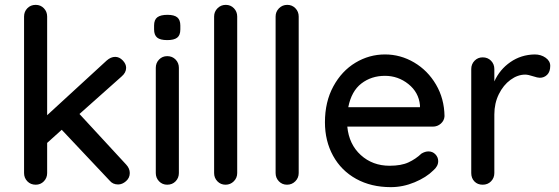

<svg xmlns="http://www.w3.org/2000/svg" viewBox="-20 -760 2301 790"><path d="M514 -48Q514 -28 498.5 -14.5Q483 -1 466 -1Q444 -1 431 -17L234 -226L174 -172V-48Q174 -28 160.5 -14Q147 0 127 0Q106 0 92.5 -14Q79 -28 79 -48V-692Q79 -712 92.5 -726Q106 -740 127 -740Q147 -740 160.5 -726Q174 -712 174 -692V-286L419 -511Q436 -526 454 -526Q471 -526 485 -511.5Q499 -497 499 -481Q499 -461 480 -445L307 -291L499 -83Q514 -67 514 -48Z M668 0Q648 0 634.5 -14Q621 -28 621 -48V-481Q621 -501 634.5 -515Q648 -529 668 -529Q689 -529 702.5 -515Q716 -501 716 -481V-48Q716 -28 702.5 -14Q689 0 668 0ZM614 -639V-655Q614 -679 627.5 -689Q641 -699 669 -699Q697 -699 709.5 -688.5Q722 -678 722 -655V-639Q722 -615 709 -605Q696 -595 668 -595Q639 -595 626.5 -605.5Q614 -616 614 -639Z M908 0Q888 0 874.5 -14Q861 -28 861 -48V-692Q861 -712 875 -726Q889 -740 909 -740Q929 -740 942.5 -726Q956 -712 956 -692V-48Q956 -28 942 -14Q928 0 908 0Z M1161 0Q1141 0 1127.5 -14Q1114 -28 1114 -48V-692Q1114 -712 1128 -726Q1142 -740 1162 -740Q1182 -740 1195.5 -726Q1209 -712 1209 -692V-48Q1209 -28 1195 -14Q1181 0 1161 0Z M1761 -239H1409Q1416 -166 1464.5 -122Q1513 -78 1583 -78Q1631 -78 1661 -92Q1691 -106 1714 -128Q1729 -137 1743 -137Q1760 -137 1771.5 -125Q1783 -113 1783 -97Q1783 -76 1763 -59Q1734 -30 1686 -10Q1638 10 1588 10Q1507 10 1445.5 -24Q1384 -58 1350.5 -119Q1317 -180 1317 -257Q1317 -341 1351.5 -404.5Q1386 -468 1442.5 -502Q1499 -536 1564 -536Q1628 -536 1684 -503Q1740 -470 1774 -412Q1808 -354 1809 -282Q1808 -264 1794 -251.5Q1780 -239 1761 -239ZM1413 -319H1708V-327Q1703 -380 1660.5 -414Q1618 -448 1564 -448Q1508 -448 1467 -416.5Q1426 -385 1413 -319Z M2244 -489Q2244 -465 2231.5 -452.5Q2219 -440 2201 -440Q2192 -440 2174 -446Q2153 -453 2141 -453Q2110 -453 2080.5 -431.5Q2051 -410 2032.5 -372.5Q2014 -335 2014 -289V-48Q2014 -28 2000.5 -14Q1987 0 1966 0Q1945 0 1932 -13.5Q1919 -27 1919 -48V-476Q1919 -496 1932.5 -510Q1946 -524 1966 -524Q1987 -524 2000.5 -510Q2014 -496 2014 -476V-425Q2036 -474 2080 -504.5Q2124 -535 2180 -536Q2206 -536 2225 -522.5Q2244 -509 2244 -489Z"/></svg>

Font: Quicksand Medium
Style: Regular
Weight: 500
Designer: Andrew Paglinawan
Foundry: Andrew Paglinawan
Version: Version 3.000